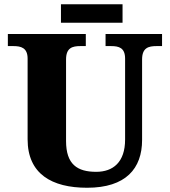

<svg xmlns="http://www.w3.org/2000/svg" viewBox="-20 -874 799 904"><path d="M267 -767H557V-854H267ZM390 10C573 10 649 -81 649 -215V-594C649 -649 679 -657 717 -657H743V-714H477V-657H503C540 -657 569 -649 569 -598V-217C569 -110 512 -65 433 -65C344 -65 291 -100 291 -210V-594C291 -649 321 -657 358 -657H384V-714H17V-657H43C79 -657 110 -649 110 -598V-218C110 -55 224 10 390 10Z"/></svg>

Font: Noto Serif Malayalam ExtraBold
Style: Regular
Weight: 800
Designer: Indian type Foundry, Jelle Bosma, Monotype Design Team
Foundry: Monotype Imaging Inc.
Version: Version 2.104